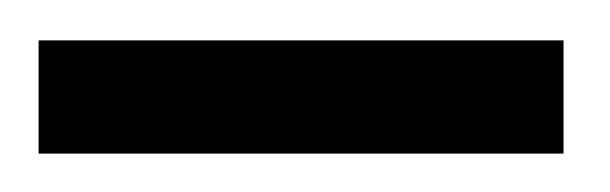

<svg xmlns="http://www.w3.org/2000/svg" viewBox="-21 -684 308 97"><path d="M-1.5 -606.4V-663.6H263.7V-606.4Z"/></svg>

Font: Shanti
Style: Regular
Weight: 400
Designer: Vernon Adams
Foundry: Vernon Adams
Version: Version 1.100; ttfautohint (v1.8.4)